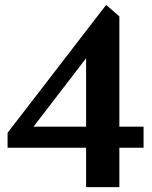

<svg xmlns="http://www.w3.org/2000/svg" viewBox="-20 -765 620 785"><path d="M332 0V-161H11V-222L414 -745L468 -698V-247H567V-161H468V0ZM117 -247H332V-527Z"/></svg>

Font: Wittgenstein Extrabold
Style: Regular
Weight: 800
Designer: Jörg Drees
Foundry: Jörg Drees
Version: Version 1.303; ttfautohint (v1.8.4.7-5d5b)